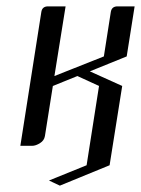

<svg xmlns="http://www.w3.org/2000/svg" viewBox="-20 -458 443 603"><path d="M43.9 0 109.9 -420.9Q112.8 -438 130.9 -438H186L150.9 -219.2L306.2 -280.8L328.1 -420.9Q331.1 -438 349.1 -438H402.8L377.9 -280.8L262.2 -233.9L363.8 -188L324.2 61L168 125L133.8 108.9L252 61L291 -188L223.1 -219.2L146 -188L121.1 -30.8Q118.7 -16.6 106 -8.8Q92.8 0 80.1 0Z"/></svg>

Font: Hhenum
Style: Italic
Weight: 400
Designer: T. Christopher White
Version: Version 1.0